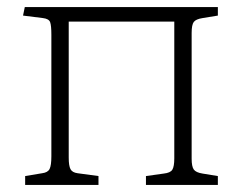

<svg xmlns="http://www.w3.org/2000/svg" viewBox="-20 -522 680 542"><path d="M51 0V-25L99 -33Q115 -35 120 -45Q125 -55 125 -81V-424Q125 -450 121.5 -459.5Q118 -469 101 -471L45 -478L50 -502H595V-478L552 -471Q533 -468 527 -460Q521 -452 521 -429V-74Q521 -52 527 -43.5Q533 -35 552 -32L595 -25V0H392V-25L442 -32Q461 -34 466.5 -43Q472 -52 472 -75V-461H174V-77Q174 -54 179 -44.5Q184 -35 199 -33L258 -25V0Z"/></svg>

Font: Literata ExtraLight
Style: Regular
Weight: 250
Designer: Latin by Veronika Burian and Jose Scaglione. Greek by Irene Vlachou. Cyrillic by Vera Evstafieva.
Foundry: TypeTogether
Version: Version 3.103;gftools[0.9.29]